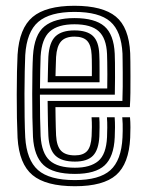

<svg xmlns="http://www.w3.org/2000/svg" viewBox="-20 -629 500 658"><path d="M236.8 9.2Q137.2 9.2 91.4 -29Q45.5 -67.2 40.2 -156.5Q38.8 -185 38 -224.4Q37.2 -263.8 37.4 -305.5Q37.5 -347.2 38.2 -383.5Q39 -419.8 40.2 -441.8Q46 -532.2 91.8 -570.8Q137.5 -609.2 235.2 -609.2Q331.8 -609.2 376.9 -572.2Q422 -535.2 426.2 -446.8Q426.5 -439 426.8 -417.5Q427 -396 427.1 -368Q427.2 -340 426.9 -311.6Q426.5 -283.2 425 -261.8H170Q170.2 -242 170.5 -224.8Q170.8 -207.5 171.2 -192.8Q171.8 -178 172.2 -164.8Q174.2 -128.2 189.2 -112.4Q204.2 -96.5 236.8 -96.5Q265.2 -96.5 278.8 -111.6Q292.2 -126.8 294 -162.8Q294.8 -176.5 294.9 -193.6Q295 -210.8 293.8 -227.2H320.2Q321.5 -211 321.2 -192.9Q321 -174.8 320.5 -161.8Q318.2 -115.5 298.6 -95.4Q279 -75.2 236.8 -75.2Q191 -75.2 169.8 -95.8Q148.5 -116.2 145.8 -163.2Q145 -180.2 144.5 -199.6Q144 -219 143.8 -240.2Q143.5 -261.5 143.2 -283.2H399.5Q400.5 -306.2 400.6 -331.6Q400.8 -357 400.6 -380.2Q400.5 -403.5 400.2 -420.9Q400 -438.2 399.8 -445.2Q396 -522 357.9 -555.1Q319.8 -588.2 235.2 -588.2Q151 -588.2 111.2 -554.1Q71.5 -520 66.5 -440.2Q65.5 -420.2 64.8 -385Q64 -349.8 63.9 -308.2Q63.8 -266.8 64.4 -227Q65 -187.2 66.5 -158.5Q71.2 -80.8 110.2 -46.2Q149.2 -11.8 236.8 -11.8Q320.2 -11.8 358.1 -45.6Q396 -79.5 399.8 -157.8Q400.2 -168 400.5 -180.1Q400.8 -192.2 400.4 -204.5Q400 -216.8 399 -227.2H425.5Q427 -211.8 427 -192.6Q427 -173.5 426.2 -156.8Q422 -67.8 378 -29.2Q334 9.2 236.8 9.2ZM236.8 -33Q161.8 -33 129.2 -63.4Q96.8 -93.8 93 -160Q91.8 -187.8 91 -226.8Q90.2 -265.8 90.4 -306.9Q90.5 -348 91.1 -383Q91.8 -418 93 -437.8Q97.5 -510.2 132.4 -538.6Q167.2 -567 235.2 -567Q305.2 -567 337.8 -538.9Q370.2 -510.8 373.2 -444.8Q373.8 -436.2 374 -413.8Q374.2 -391.2 374.2 -362Q374.2 -332.8 373.5 -304.5H116.8Q116.8 -262.8 117.4 -225.4Q118 -188 119.2 -162.5Q122.8 -104 150.1 -79.1Q177.5 -54.2 236.8 -54.2Q289.2 -54.2 316.6 -77Q344 -99.8 346.8 -159Q347.5 -174.2 347.6 -192Q347.8 -209.8 346.5 -227.2H373Q374.2 -210.5 374.1 -192.8Q374 -175 373.2 -158.2Q370.2 -91.5 338.5 -62.2Q306.8 -33 236.8 -33ZM117 -325.8H347.5Q348 -350.5 347.9 -374.1Q347.8 -397.8 347.5 -416.4Q347.2 -435 346.8 -444Q344.5 -498.2 318.2 -522Q292 -545.8 235.2 -545.8Q178.5 -545.8 150.8 -521.1Q123 -496.5 119.2 -436Q118.5 -418.8 117.9 -388.6Q117.2 -358.5 117 -325.8ZM143.5 -347Q143.8 -358.5 144.1 -375.9Q144.5 -393.2 144.9 -409.6Q145.2 -426 145.8 -434.8Q148.8 -484.2 170.2 -504.5Q191.8 -524.8 235.2 -524.8Q278.2 -524.8 298.4 -505.8Q318.5 -486.8 320.2 -443.5Q320.8 -435.2 321 -419.8Q321.2 -404.2 321.2 -385.2Q321.2 -366.2 321.2 -347ZM170.2 -368.2H294.8Q295 -383.5 294.9 -398.8Q294.8 -414 294.6 -425.5Q294.5 -437 294 -441Q292.5 -474 278.9 -488.8Q265.2 -503.5 235.2 -503.5Q203.8 -503.5 189.1 -486.9Q174.5 -470.2 172.2 -433.8Q172 -423.8 171.5 -413.5Q171 -403.2 170.8 -392.1Q170.5 -381 170.2 -368.2Z"/></svg>

Font: Big Shoulders Inline Text Thin ExtraBold
Style: Regular
Weight: 800
Version: Version 2.002